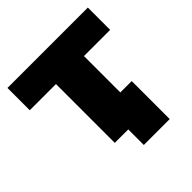

<svg xmlns="http://www.w3.org/2000/svg" viewBox="-175 -673 907 907"><g transform="rotate(-45 278.5 -219.0)"><path d="M448 -150H372V-393H547V-542H10V-393H185V0H275V104H448Z"/></g></svg>

Font: Montserrat-Alt1 ExtBd
Style: Regular
Weight: 800
Designer: Differentunic
Foundry: Differentunic
Version: Version 7.222